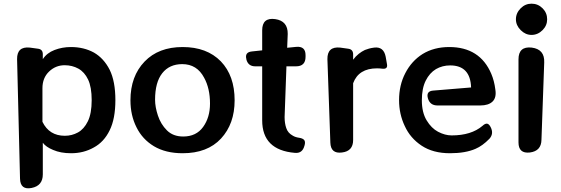

<svg xmlns="http://www.w3.org/2000/svg" viewBox="-20 -823 3053 1045"><path d="M73 -501Q72 -571 142 -564L186 -558Q213 -555 213 -528V-501Q235 -535 277 -551Q319 -567 366 -567Q436 -567 491 -537Q545 -506 577 -443Q608 -380 608 -278Q608 -177 577 -114Q546 -50 490 -20Q435 11 367 11Q310 11 269 -7Q230 -23 213 -46V126Q213 188 152 200Q91 212 89 150ZM333 -84Q371 -84 404 -102Q437 -120 458 -162.5Q479 -205 479 -278Q479 -349 459.5 -390Q440 -431 406.5 -449.5Q373 -468 332 -468Q283 -468 247 -433.5Q211 -399 211 -343V-160Q248 -84 333 -84Z M974 11Q882 11 818 -27Q755 -65 723 -130Q690 -195 690 -277Q690 -408 767 -488Q843 -567 974 -567Q1106 -567 1182 -489Q1257 -411 1257 -277Q1257 -149 1183 -69Q1109 11 974 11ZM977 -80Q1048 -80 1085.5 -132Q1123 -184 1123 -259Q1123 -342 1091 -400Q1052 -474 972 -474Q902 -474 863 -424.5Q824 -375 824 -280Q824 -241 839.5 -194Q855 -147 888.5 -113.5Q922 -80 977 -80Z M1585 9Q1407 -6 1407 -168V-462H1369Q1331 -462 1321 -499V-501Q1311 -539 1351 -543L1407 -549V-658Q1407 -729 1478 -719Q1547 -709 1546 -638L1543 -563L1593 -568Q1643 -572 1643 -523V-514Q1643 -462 1591 -462H1539L1529 -186Q1529 -152 1538 -126Q1547 -99 1573 -85Q1587 -76 1609 -73Q1628 -70 1635.5 -61Q1643 -52 1638 -33L1637 -30Q1626 13 1585 9Z M1762 -501Q1761 -571 1831 -564L1874 -558Q1902 -555 1902 -527V-498Q1916 -517 1932.5 -530Q1949 -543 1966 -551Q1976 -555 1988.5 -558.5Q2001 -562 2017 -564Q2068 -570 2079 -515L2086 -475Q2092 -446 2062 -449Q2054 -450 2047 -450.5Q2040 -451 2032 -451Q1932 -451 1902 -370V-61Q1902 0 1841 7Q1780 15 1778 -47Z M2429 11Q2337 11 2275 -30Q2213 -71 2183 -137Q2152 -202 2152 -278Q2152 -360 2186 -425Q2220 -491 2280 -529Q2342 -567 2425 -567Q2592 -567 2654 -421Q2662 -402 2667.5 -381Q2673 -360 2676 -336Q2683 -292 2661 -270.5Q2639 -249 2594 -249H2361Q2320 -249 2309 -288Q2298 -327 2338 -330L2544 -347Q2540 -467 2430 -467Q2388 -467 2353 -447Q2318 -426 2297 -384Q2276 -342 2276 -277Q2276 -211 2302 -168Q2328 -125 2364 -106Q2402 -86 2438 -86Q2545 -86 2606 -138Q2620 -151 2630.5 -150Q2641 -149 2650 -132Q2669 -96 2644 -68Q2606 -29 2568 -13Q2513 11 2429 11Z M2802 -500Q2802 -572 2874 -564Q2945 -555 2942 -483L2927 -62Q2926 -1 2864 7Q2802 14 2802 -48ZM2873 -633Q2840 -633 2814 -659Q2788 -685 2788 -718Q2788 -752 2814 -778Q2839 -803 2873 -803Q2908 -803 2933 -778Q2958 -753 2958 -718Q2958 -684 2933 -659Q2907 -633 2873 -633Z"/></svg>

Font: MaokenZhuyuanTi
Style: Regular
Weight: 400
Designer: Fontworks Inc & LongZhuTi team: ZERO子、时光羊、荆南、频凡、刘鹏、Little White Dog、帆影Magmeta、奈白不弍、白日月球、ChaoTawei、雨三（排名不分先后）
Version: Version 1.000; 20230222